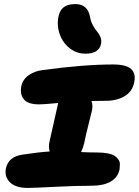

<svg xmlns="http://www.w3.org/2000/svg" viewBox="-20 -963 684 947"><path d="M400.9 -698.2Q361.3 -698.2 329.1 -720.9Q296.9 -743.7 280.3 -779.8Q263.7 -815.9 265.1 -856Q267.6 -900.9 288.3 -921.9Q309.1 -942.9 352.1 -942.9Q414.1 -942.9 424.8 -876Q428.7 -854.5 439.5 -835.7Q450.2 -816.9 460 -805.9Q469.7 -794.9 475.8 -779.3Q481.9 -763.7 478 -746.1Q468.8 -698.2 400.9 -698.2ZM116.2 -36.1Q58.6 -36.1 30 -63Q1.5 -89.8 8.8 -130.9Q20.5 -189.5 89.8 -200.2Q173.3 -212.9 225.1 -215.8Q218.3 -238.3 224.1 -264.2Q230.5 -295.4 243.9 -352.1Q257.3 -408.7 261.2 -429.2Q261.7 -433.6 267.1 -455.1Q197.3 -448.2 173.8 -448.2Q118.2 -448.2 97.9 -472.9Q77.6 -497.6 85 -537.1Q91.3 -569.8 119.9 -590.8Q148.4 -611.8 189 -617.2Q392.6 -645 537.1 -645Q602.5 -645 626.7 -622.6Q650.9 -600.1 642.1 -557.1Q632.8 -511.2 594.5 -488.5Q556.2 -465.8 502.9 -465.8Q453.1 -465.8 431.2 -464.8Q438.5 -444.8 434.1 -419.9Q431.6 -408.2 417.5 -352.8Q403.3 -297.4 395 -255.9Q390.1 -233.9 379.9 -212.9Q425.8 -210.9 460 -210.9Q489.7 -210.9 511.7 -206.5Q533.7 -202.1 545.4 -194.3Q557.1 -186.5 564.2 -176Q571.3 -165.5 571.3 -153.3Q571.3 -141.1 569.8 -127.9Q561.5 -87.9 525.9 -67.4Q490.2 -46.9 432.1 -46.9Q352.5 -46.9 249.8 -41.5Q147 -36.1 116.2 -36.1Z"/></svg>

Font: Shantell Sans Irregular
Style: Italic
Weight: 800
Italic angle: -11.31°
Designer: Stephen Nixon, Anya Danilova, Shantell Martin
Foundry: Arrow Type
Version: Version 1.006;[9816181b4]